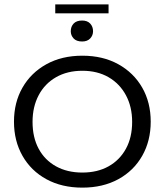

<svg xmlns="http://www.w3.org/2000/svg" viewBox="-20 -849 754 879"><path d="M357 10Q263 10 192.5 -28.5Q122 -67 83 -135.5Q44 -204 44 -292Q44 -380 83 -448Q122 -516 192.5 -555Q263 -594 357 -594Q451 -594 521.5 -555Q592 -516 631 -448Q670 -380 670 -292Q670 -204 631 -135.5Q592 -67 521.5 -28.5Q451 10 357 10ZM357 -59Q426 -59 477 -87.5Q528 -116 556.5 -168Q585 -220 585 -291Q585 -360 556.5 -413Q528 -466 477 -495.5Q426 -525 357 -525Q288 -525 236.5 -495.5Q185 -466 157 -413Q129 -360 129 -291Q129 -220 157 -168Q185 -116 236.5 -87.5Q288 -59 357 -59ZM356 -659Q330 -659 317 -673Q304 -687 304 -706Q304 -727 317 -741Q330 -755 356 -755Q380 -755 393 -741Q406 -727 406 -706Q406 -687 393 -673Q380 -659 356 -659ZM233 -788V-829H477V-788Z"/></svg>

Font: Rokkitt SemiBold
Style: Regular
Weight: 400
Version: Version 3.103